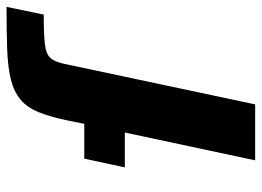

<svg xmlns="http://www.w3.org/2000/svg" viewBox="-124 -658 782 573"><g transform="rotate(-90 266.5 -371.0)"><path d="M75 0 158 -389H54L80 -510H184L193 -555Q204 -610 218.5 -645.5Q233 -681 256.5 -700.5Q280 -720 316 -729Q352 -738 405 -740Q458 -742 533 -742L510 -631Q450 -631 421 -627.5Q392 -624 380.5 -611Q369 -598 363 -570L242 0Z"/></g></svg>

Font: Saira SemiExpanded
Style: Bold Italic
Weight: 700
Width: 6
Italic angle: -12°
Designer: Hector Gatti with collaboration of the Omnibus-Type team
Foundry: Omnibus-Type
Version: Version 1.101